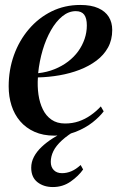

<svg xmlns="http://www.w3.org/2000/svg" viewBox="-20 -537 478 775"><path d="M398.5 -87.5Q382.5 -66 353.8 -43.2Q325 -20.5 285.8 -5Q246.5 10.5 199.5 10.5Q154 10.5 119.2 -5Q84.5 -20.5 61.2 -47.8Q38 -75 26.5 -111Q15 -147 15 -188.5Q15 -255 36.2 -314.2Q57.5 -373.5 96.5 -419.2Q135.5 -465 188.2 -491Q241 -517 304 -517Q348 -517 376.5 -504.2Q405 -491.5 419 -469Q433 -446.5 433 -416Q433 -376 416 -345.2Q399 -314.5 369.2 -292.2Q339.5 -270 301.2 -255.2Q263 -240.5 219.8 -233Q176.5 -225.5 133 -224.5Q130.5 -189 135.2 -155.5Q140 -122 152.8 -95.8Q165.5 -69.5 187.8 -54Q210 -38.5 242.5 -38.5Q272 -38.5 297.8 -47.2Q323.5 -56 346 -71.8Q368.5 -87.5 387 -107.5ZM286 -492Q257 -492 231.5 -471.2Q206 -450.5 185.8 -415Q165.5 -379.5 152.2 -334.8Q139 -290 134 -241.5Q170 -245.5 200.2 -257.8Q230.5 -270 254.8 -288.5Q279 -307 295.8 -330.2Q312.5 -353.5 321.5 -380Q330.5 -406.5 330.5 -434.5Q330.5 -463.5 319.8 -477.8Q309 -492 286 -492ZM193.5 218Q156 218 131 198.2Q106 178.5 106 140Q106 117 117 96Q128 75 147.8 56.2Q167.5 37.5 193.5 21Q219.5 4.5 248 -9.5L265 -23L293.5 -15.5Q254 7.5 230 29.5Q206 51.5 195.5 73Q185 94.5 185 116.5Q185 137 197 149.5Q209 162 230.5 162Q249.5 162 268 154.2Q286.5 146.5 305.5 129L315.5 147Q297 173.5 265.2 195.8Q233.5 218 193.5 218Z"/></svg>

Font: Merriweather 144pt Medium
Style: Italic
Weight: 500
Italic angle: -7.8°
Version: Version 2.101